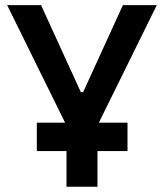

<svg xmlns="http://www.w3.org/2000/svg" viewBox="-20 -713 626 733"><path d="M120.6 -136.2V-244.6H228.5L7.3 -693.4H136.7L288.6 -361.3H297.4L449.2 -693.4H578.6L357.4 -244.6H466.8V-136.2H352.1V0H233.9V-136.2Z"/></svg>

Font: Cascadia Mono PL SemiBold
Style: Regular
Weight: 600
Monospace: yes
Designer: Aaron Bell
Foundry: Saja Typeworks
Version: Version 2404.023; ttfautohint (v1.8.4)